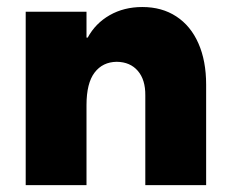

<svg xmlns="http://www.w3.org/2000/svg" viewBox="-20 -538 674 558"><path d="M54.7 -503.9H231.4V-428.7H234.9Q257.3 -470.2 298.8 -493.9Q340.3 -517.6 393.6 -517.6Q450.7 -517.6 492.4 -490.2Q534.2 -462.9 556.6 -412.1Q579.1 -361.3 579.1 -292V0H402.3V-260.7Q402.8 -306.2 380.6 -332Q358.4 -357.9 319.3 -358.4Q278.3 -357.9 254.9 -327.1Q231.4 -296.4 231.4 -232.4V0H54.7Z"/></svg>

Font: Wanted Sans Black
Style: Regular
Weight: 900
Designer: Original Design by Kil Hyung-jin and Kang Hanbin, Wanted Lab, Inc; Hangeul from Source Han Sans by Jang Soo-young and Ka
Foundry: Wanted Lab, Inc.
Version: Version 1.003